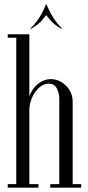

<svg xmlns="http://www.w3.org/2000/svg" viewBox="-20 -861 404 881"><path d="M106.5 0V-368.2Q106.5 -406.5 121.9 -435.9Q137.2 -465.2 161.8 -481.6Q186.2 -498 213.8 -498Q239.1 -498 262 -484.2Q284.9 -470.5 299.2 -447Q313.5 -423.5 313.5 -394.5V0H252V-408.9Q252 -433 240.8 -455.1Q229.5 -477.1 202.9 -477.1Q179.4 -477.1 159.2 -458.8Q139.1 -440.4 126.9 -412.6Q114.6 -384.8 114.6 -355.6V0ZM54.6 0V-703.8H114.6V0ZM114.6 0V-16H156.5V0ZM15.6 0V-16H54.6V0ZM15.6 -687.8V-703.8H54.6V-687.8ZM313.5 0V-16H352.5V0ZM210.8 0V-16H252V0ZM122.4 -729 118.5 -729.4Q142.6 -752.6 158.2 -776.9Q173.8 -801.2 181.9 -819.6Q190 -837.9 191 -840.9H193L193.6 -794Q191.6 -790.4 173 -768.3Q154.4 -746.2 122.4 -729ZM261.6 -729Q230.2 -746.2 211.3 -768.3Q192.4 -790.4 190.4 -794L191 -840.9H193Q194.6 -837.9 202.8 -819.6Q210.9 -801.2 226.4 -776.9Q242 -752.6 265.5 -729.4Z"/></svg>

Font: Emberly Black
Style: Regular
Weight: 900
Designer: Rajesh Rajput
Foundry: Rajesh Rajput
Version: Version 1.000